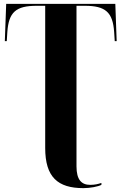

<svg xmlns="http://www.w3.org/2000/svg" viewBox="-20 -734 629 994"><path d="M412 240C447 240 488 232 505 223V213C488 219 470 223 447 223C402 223 376 197 376 127V-704H419C526 -704 564 -671 571 -568L574 -521H584L577 -714H12L5 -521H15L18 -568C25 -671 62 -704 170 -704H214V32C214 183 279 240 412 240Z"/></svg>

Font: Noto Serif Display Condensed ExtraBold
Style: Regular
Weight: 800
Width: 3
Designer: Monotype Design Team
Foundry: Monotype Imaging Inc.
Version: Version 2.009